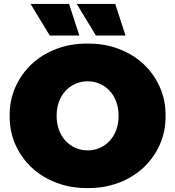

<svg xmlns="http://www.w3.org/2000/svg" viewBox="-20 -937 888 973"><path d="M29 -350Q28 -428 58 -495.5Q88 -563 141 -612.5Q194 -662 267 -689.5Q340 -717 424 -716Q508 -717 581 -689.5Q654 -662 707 -612.5Q760 -563 790 -495.5Q820 -428 819 -350Q820 -272 790 -204.5Q760 -137 707 -87.5Q654 -38 581 -10.5Q508 17 424 16Q340 17 267 -10.5Q194 -38 141 -87.5Q88 -137 58 -204.5Q28 -272 29 -350ZM581 -350Q581 -390 569 -422Q557 -454 535.5 -477Q514 -500 485.5 -512.5Q457 -525 424 -525Q391 -525 362.5 -512.5Q334 -500 312.5 -477Q291 -454 279 -422Q267 -390 267 -350Q267 -310 279 -278Q291 -246 312.5 -223Q334 -200 362.5 -187.5Q391 -175 424 -175Q457 -175 485.5 -187.5Q514 -200 535.5 -223Q557 -246 569 -278Q581 -310 581 -350ZM135 -917H330L382 -757H232ZM369 -917H564L616 -757H466Z"/></svg>

Font: CMG Sans Black
Style: Regular
Weight: 900
Designer: Julieta Ulanovsky
Foundry: Julieta Ulanovsky
Version: Version 7.200